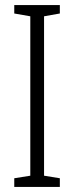

<svg xmlns="http://www.w3.org/2000/svg" viewBox="-20 -734 291 754"><path d="M215 0H36V-34L99 -44V-670L36 -681V-714H215V-681L153 -670V-44L215 -34Z"/></svg>

Font: Noto Sans Ethiopic ExtraCondensed Light
Style: Regular
Weight: 300
Width: 2
Designer: Monotype Design Team
Foundry: Monotype Imaging Inc.
Version: Version 2.102; ttfautohint (v1.8.4.7-5d5b)